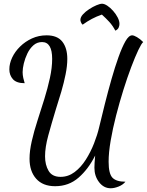

<svg xmlns="http://www.w3.org/2000/svg" viewBox="-20 -908 786 1027"><path d="M572 99Q535 99 510 66.5Q485 34 485 -11Q485 -21 486 -38Q487 -55 489 -76Q453 -4 400.5 42Q348 88 275 88Q209 88 173.5 48Q138 8 138 -59Q138 -101 150 -153.5Q162 -206 180.5 -263Q199 -320 217 -378Q235 -436 247 -491Q259 -546 259 -593Q259 -683 205 -683Q178 -683 158.5 -665.5Q139 -648 126.5 -622Q114 -596 107.5 -569Q101 -542 101 -522Q101 -507 104.5 -491Q108 -475 112 -463Q68 -463 49 -484.5Q30 -506 30 -537Q30 -568 45 -600Q60 -632 87.5 -659Q115 -686 151 -702.5Q187 -719 229 -719Q287 -719 313.5 -685Q340 -651 340 -593Q340 -556 331 -511Q322 -466 308 -418Q294 -370 279 -324Q255 -245 238 -182.5Q221 -120 221 -72Q221 -26 240 6Q259 38 304 38Q345 38 379 12.5Q413 -13 439 -54Q465 -95 483 -141Q501 -187 510 -226Q524 -285 541 -352.5Q558 -420 576.5 -485Q595 -550 614 -603Q633 -656 651 -687.5Q669 -719 687 -719Q696 -719 712.5 -709.5Q729 -700 746 -683Q737 -676 720 -640.5Q703 -605 682 -549.5Q661 -494 640 -427Q619 -360 601 -290Q583 -220 572 -156Q561 -92 561 -43Q561 21 581.5 42.5Q602 64 651 64Q637 81 614 90Q591 99 572 99ZM597 -744Q582 -772 564.5 -791Q547 -810 525 -830Q496 -820 471.5 -807Q447 -794 422 -776Q416 -781 413 -789Q410 -797 410 -801Q410 -816 423.5 -831Q437 -846 457 -859Q477 -872 496 -880Q515 -888 526 -888Q538 -888 554 -877.5Q570 -867 585 -850Q600 -833 609.5 -814.5Q619 -796 619 -780Q619 -770 614.5 -760Q610 -750 597 -744Z"/></svg>

Font: Dancing Script SemiBold
Style: Regular
Weight: 600
Designer: Pablo Impallari
Foundry: Pablo Impallari
Version: Version 2.001